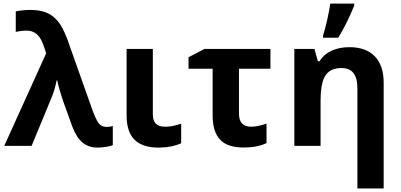

<svg xmlns="http://www.w3.org/2000/svg" viewBox="-20 -822 2258 1082"><path d="M387.2 -109.4 337.9 -246.6Q311.5 -323.2 302.7 -369.1H299.3Q289.1 -317.4 271.5 -274.4L158.2 0H3.9L240.2 -521.5L227.5 -559.6Q213.4 -603 194.3 -622.1Q169.9 -649.4 129.9 -649.4Q100.6 -649.4 68.8 -642.1V-757.8Q85.4 -761.7 108.9 -763.9Q132.3 -766.1 149.9 -766.1Q199.2 -766.1 233.9 -753.9Q268.6 -741.7 294.4 -714.8Q313.5 -696.3 329.3 -667.7Q345.2 -639.2 360.4 -598.1L502.9 -196.3Q516.1 -161.1 526.4 -142.6Q536.6 -124 548.3 -115.7Q560.1 -106.9 582 -106.9Q600.6 -106.9 615.7 -111.8V-4.4Q606 1 577.9 5.4Q549.8 9.8 530.3 9.8Q479.5 9.8 445.3 -18.3Q411.1 -46.4 387.2 -109.4Z M693.4 -171.4V-546.4H841.3V-178.7Q841.3 -142.1 858.2 -125Q875 -107.9 910.6 -107.9Q933.1 -107.9 953.6 -112.1Q974.1 -116.2 1001 -125V-14.6Q974.6 -2.9 942.4 3.4Q910.2 9.8 875 9.8Q781.7 9.8 737.5 -35.2Q693.4 -80.1 693.4 -171.4Z M1178.2 -172.9V-434.6H1042.5V-499.5L1132.8 -546.4H1503.9V-434.6H1326.7V-182.6Q1326.7 -107.9 1394.5 -107.9Q1432.1 -107.9 1481.9 -125.5V-15.6Q1430.2 9.3 1353 9.3Q1261.7 9.3 1220 -35.2Q1178.2 -79.6 1178.2 -172.9Z M1903.8 -438.5Q1869.1 -438.5 1845.7 -426Q1822.3 -413.6 1808.6 -387.7Q1786.6 -343.8 1786.6 -257.3V0H1638.7V-546.4H1752L1771.5 -476.6H1780.3Q1804.7 -516.1 1848.4 -536.1Q1892.1 -556.2 1948.7 -556.2Q2042.5 -556.2 2092.3 -504.4Q2142.1 -452.6 2142.1 -356V240.2H1994.1V-323.7Q1994.1 -381.8 1971.9 -410.2Q1949.7 -438.5 1903.8 -438.5ZM1841.3 -801.8H1976.1V-790.5Q1935.5 -689.5 1886.2 -609.4H1800.8V-623Q1812 -656.7 1824 -710.4Q1835.9 -764.2 1841.3 -801.8Z"/></svg>

Font: Viking Open Sans
Style: Bold
Weight: 700
Foundry: Ascender Corporation
Version: Version 2.001